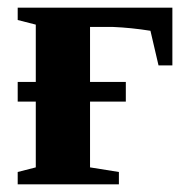

<svg xmlns="http://www.w3.org/2000/svg" viewBox="-20 -479 494 499"><path d="M392 -309 371 -399Q321 -407 273 -409H214V-266H307V-215H214V-44L289 -32V0H26V-32L73 -44V-215H26V-266H73V-415L26 -427V-459H428V-309Z"/></svg>

Font: Libra Serif Modern
Style: Bold
Weight: 700
Designer: Stefan Peev, Context Ltd
Foundry: Ascender Corporation
Version: Version 1.000